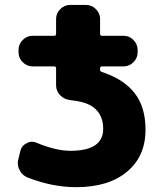

<svg xmlns="http://www.w3.org/2000/svg" viewBox="-20 -775 658 784"><path d="M113.3 -503.9Q89.8 -503.9 72.8 -521Q55.7 -538.1 55.7 -561.5V-571.3Q55.7 -594.7 72.8 -611.8Q89.8 -628.9 113.3 -628.9H201.2Q209 -628.9 209 -636.7V-697.3Q209 -720.7 226.1 -737.8Q243.2 -754.9 266.6 -754.9H331.1Q354.5 -754.9 371.6 -737.8Q388.7 -720.7 388.7 -697.3V-636.7Q388.7 -628.9 396.5 -628.9H484.4Q507.8 -628.9 524.9 -611.8Q542 -594.7 542 -571.3V-561.5Q542 -538.1 524.9 -521Q507.8 -503.9 484.4 -503.9H396.5Q388.7 -503.9 388.7 -496.1V-490.2Q388.7 -483.4 395.5 -481.4Q484.4 -452.1 528.3 -396.5Q574.2 -339.8 574.2 -245.1Q574.2 -136.7 498.5 -73.7Q422.9 -10.7 291 -10.7Q194.3 -10.7 93.8 -49.8Q70.3 -58.6 59.6 -81.1Q52.7 -94.7 52.7 -110.4Q52.7 -119.1 55.7 -127.9L63.5 -160.2Q69.3 -181.6 89.8 -190.4Q99.6 -196.3 110.4 -196.3Q120.1 -196.3 130.9 -191.4Q209 -159.2 267.6 -159.2Q401.4 -159.2 401.4 -249Q401.4 -309.6 357.4 -339.8Q327.1 -360.4 266.6 -366.2Q242.2 -369.1 225.6 -386.2Q209 -403.3 209 -426.8V-496.1Q209 -503.9 201.2 -503.9Z"/></svg>

Font: Gen Jyuu Gothic Heavy
Style: Bold
Weight: 900
Designer: [Source Han Sans]
Ryoko NISHIZUKA  (kana & ideographs); Paul D. Hunt (Latin, Greek & Cyrillic); Wenlong ZHANG  (bopomofo
Version: Version 1.002.20150607